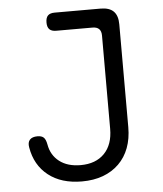

<svg xmlns="http://www.w3.org/2000/svg" viewBox="-53 -776 706 833"><g transform="rotate(-5 300.0 -360.0)"><path d="M55 -157Q51 -179 61.5 -190.5Q72 -202 95 -202Q113 -202 122 -193.5Q131 -185 135 -163Q143 -116 178.5 -88.5Q214 -61 271 -61Q337 -61 374.5 -99.5Q412 -138 412 -207V-613Q412 -632 402.5 -641.5Q393 -651 374 -651H216Q196 -651 186.5 -660.5Q177 -670 177 -690Q177 -711 186.5 -720.5Q196 -730 216 -730H416Q454 -730 472.5 -711.5Q491 -693 491 -655V-207Q491 -157 476 -117Q461 -77 432 -48.5Q403 -20 362.5 -5Q322 10 271 10Q181 10 124.5 -34.5Q68 -79 55 -157Z"/></g></svg>

Font: Maple Mono NL Light
Style: Regular
Weight: 300
Monospace: yes
Designer: subframe7536
Version: Version 7.000